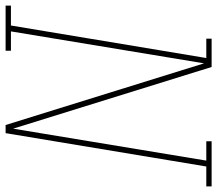

<svg xmlns="http://www.w3.org/2000/svg" viewBox="-83 -710 775 685"><g transform="rotate(90 304.5 -367.5)"><path d="M-18 0V-19H53L169 -716H100V-735H201L421 -27L535 -716H466V-735H627V-716H556L437 0H408L188 -708L74 -19H143V0Z"/></g></svg>

Font: Iosevka Etoile Thin Oblique
Style: Regular
Weight: 100
Italic angle: -9°
Designer: Belleve Invis
Foundry: Belleve Invis
Version: Version 15.5.2; ttfautohint (v1.8.4)